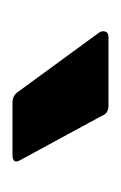

<svg xmlns="http://www.w3.org/2000/svg" viewBox="37 -789 194 308"><g transform="rotate(90 134.0 -635.0)"><path d="M145 -558Q134 -558 128 -566L33 -696Q29 -701 30.5 -706.5Q32 -712 39 -712H150Q162 -712 166 -701L236 -572Q245 -558 228 -558Z"/></g></svg>

Font: Sofia Sans Semi Condensed Black
Style: Regular
Weight: 900
Designer: Botio Nikoltchev, Ani Petrova
Foundry: lettersoup
Version: Version 4.100; ttfautohint (v1.8.4.7-5d5b)